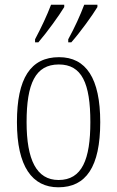

<svg xmlns="http://www.w3.org/2000/svg" viewBox="-20 -786 497 816"><path d="M270 -619V-606H283C321 -649 373 -721 394 -756V-766H338C321 -721 298 -670 270 -619ZM129 -619V-606H143C180 -649 232 -721 253 -756V-766H197C180 -721 156 -670 129 -619ZM228 10C345 10 406 -76 406 -267C406 -453 346 -543 231 -543C110 -543 52 -453 52 -267C52 -78 117 10 228 10ZM229 -21C135 -21 93 -107 93 -267C93 -430 130 -512 230 -512C328 -512 364 -432 364 -267C364 -109 329 -21 229 -21Z"/></svg>

Font: Noto Serif Thai Condensed ExtraLight
Style: Regular
Weight: 200
Width: 3
Designer: Monotype Design Team
Foundry: Monotype Imaging Inc.
Version: Version 2.002